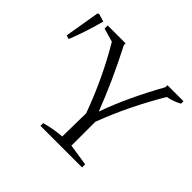

<svg xmlns="http://www.w3.org/2000/svg" viewBox="-152 -853 1048 1048"><g transform="rotate(45 371.5 -329.5)"><path d="M273 0V-21Q306 -30 337 -35.5Q368 -41 398 -43L401 -225Q328 -425 224 -600L145 -623V-647H283V-634Q378 -450 443 -280Q472 -362 513.5 -451Q555 -540 606 -631V-647H730V-628Q692 -607 649 -599Q596 -509 550.5 -416Q505 -323 469 -227V-43L594 -24V0ZM47 -444 25 -450 59 -652 66 -659 113 -645Q86 -542 47 -444Z"/></g></svg>

Font: Piazzolla SC Light
Style: Regular
Weight: 300
Designer: Juan Pablo del Peral
Foundry: Huerta Tipografica
Version: Version 1.330